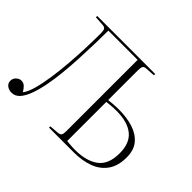

<svg xmlns="http://www.w3.org/2000/svg" viewBox="-154 -979 1240 1240"><g transform="rotate(45 466.0 -359.0)"><path d="M65 12Q40 12 22.5 -1.5Q5 -15 5 -37Q5 -60 21.5 -74.5Q38 -89 54 -89Q75 -89 88.5 -76.5Q102 -64 115 -42Q136 -69 150.5 -122Q165 -175 175 -243.5Q185 -312 191 -387.5Q197 -463 199.5 -536Q202 -609 202 -670Q202 -693 195.5 -703Q189 -713 170 -714L106 -718V-730H636V-718L571 -714Q552 -713 546 -703Q540 -693 540 -665V-396Q559 -398 582 -400Q605 -402 634 -402Q705 -402 762 -384Q819 -366 853 -326Q887 -286 887 -219Q887 -141 852.5 -92.5Q818 -44 758 -22Q698 0 621 0H396V-12L460 -17Q479 -19 485 -28.5Q491 -38 491 -63V-714H224Q224 -664 222 -594.5Q220 -525 216.5 -451Q213 -377 206 -312Q200 -251 189 -193Q178 -135 161.5 -88.5Q145 -42 121.5 -15Q98 12 65 12ZM540 -22Q550 -21 572.5 -19Q595 -17 617 -17Q718 -17 777 -60Q836 -103 836 -206Q836 -298 782.5 -341.5Q729 -385 629 -385Q598 -385 577.5 -383Q557 -381 540 -379Z"/></g></svg>

Font: Display Extralight
Style: Regular
Weight: 200
Designer: Latin by Veronika Burian and Jose Scaglione. Greek by Irene Vlachou. Cyrillic by Vera Evstafieva.
Foundry: TypeTogether
Version: Version 3.002